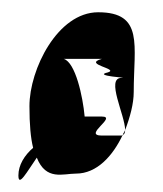

<svg xmlns="http://www.w3.org/2000/svg" viewBox="-20 -670 266 313"><path d="M10 -384C10 -364 24 -390 40 -413C55 -375 83 -387 104 -387C138 -387 164 -416 180 -450C179 -450 179 -449 178 -449H146C114 -449 172 -480 146 -480H118C115 -513 103 -568 84 -574H146C114 -565 175 -558 156 -552C129 -546 195 -543 178 -543C152 -543 184 -482 184 -458C192 -479 198 -501 198 -520C198 -596 215 -650 140 -650C74 -650 28 -557 28 -497C28 -467 30 -445 34 -429C20 -417 10 -401 10 -384ZM180 -450C183 -451 184 -454 184 -458C183 -455 181 -453 180 -450Z"/></svg>

Font: bitstorm
Style: maxcn
Weight: 400
Version: Version 0.2